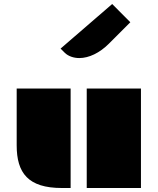

<svg xmlns="http://www.w3.org/2000/svg" viewBox="-20 -941 789 961"><path d="M414.1 0H685.5V-498H414.1ZM63.5 -213.4C63.5 -75.2 120.6 0 289.6 0H333.5V-498H63.5ZM377 -650.4C424.8 -650.4 478.5 -675.8 524.9 -722.2L632.3 -829.6L541.5 -920.9L283.2 -697.8L305.2 -675.8C322.3 -659.7 348.6 -650.4 377 -650.4Z"/></svg>

Font: Plaster
Style: Regular
Weight: 400
Designer: Eben Sorkin
Foundry: Eben Sorkin
Version: Version 1.007